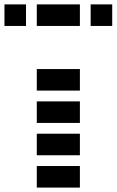

<svg xmlns="http://www.w3.org/2000/svg" viewBox="-69 -850 528 870"><path d="M97.7 -439.5V-537.1H293V-439.5ZM439.5 -732.4H341.8V-830.1H439.5ZM48.8 -732.4H-48.8V-830.1H48.8ZM97.7 -732.4V-830.1H293V-732.4ZM97.7 0V-97.7H293V0ZM97.7 -146.5V-244.1H293V-146.5ZM97.7 -293V-390.6H293V-293Z"/></svg>

Font: Trigram
Style: Regular
Weight: 400
Designer: GGBotNet
Foundry: GGBotNet
Version: 1.05